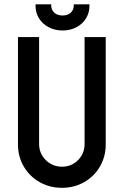

<svg xmlns="http://www.w3.org/2000/svg" viewBox="-20 -881 584 906"><path d="M64.8 -199.3V-706H164.5V-201.7Q164.5 -156.9 196 -125.7Q227.5 -94.4 272.8 -94.4Q317.7 -94.4 348.4 -125.6Q379.1 -156.9 379.1 -201.7V-706H478.9V-199.3Q478.9 -142.4 451.7 -95.5Q424.5 -48.5 377.3 -21.6Q330.1 5.3 272.8 5.3Q214.5 5.3 167.1 -21.6Q119.7 -48.5 92.2 -95.2Q64.8 -141.9 64.8 -199.3ZM147.7 -853.3V-860.5H221.7V-855.2Q221.7 -834.1 236.4 -821Q251.1 -807.9 275.4 -807.9Q299.3 -807.9 313.7 -821Q328.1 -834.1 328.1 -855.2V-860.5H402.1V-853.3Q402.1 -821 385.8 -794.2Q369.4 -767.4 340.3 -752.3Q311.3 -737.1 275.4 -737.1Q239.1 -737.1 209.7 -752.5Q180.4 -767.9 164 -794.5Q147.7 -821.1 147.7 -853.3Z"/></svg>

Font: Lineal Thin
Style: Regular
Weight: 200
Designer: Created by Frank Adebiaye with contributions from Anton Moglia & Ariel Martín Pérez
Created by Frank ADEBIAYE with FontF
Foundry: Velvetyne Type Foundry
Version: Version 2.000;Glyphs 3.2 (3227)